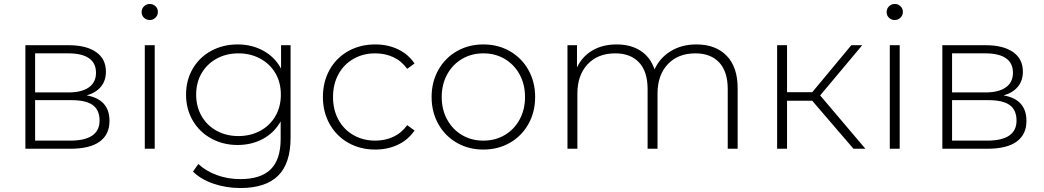

<svg xmlns="http://www.w3.org/2000/svg" viewBox="-20 -750 5265 968"><path d="M532 -140Q532 -72 482.5 -36Q433 0 334 0H108V-522H328Q415 -522 464.5 -487.5Q514 -453 514 -389Q514 -343 488.5 -312.5Q463 -282 417 -269Q532 -249 532 -140ZM157 -284H325Q392 -284 428 -309.5Q464 -335 464 -383Q464 -432 428.5 -456.5Q393 -481 325 -481H157ZM482 -142Q482 -195 448 -220Q414 -245 341 -245H157V-41H333Q482 -41 482 -142Z M710 -522H760V0H710ZM694 -689Q694 -706 706 -718Q718 -730 735 -730Q752 -730 764 -718.5Q776 -707 776 -690Q776 -673 764 -661Q752 -649 735 -649Q718 -649 706 -660.5Q694 -672 694 -689Z M1445 -522V-56Q1445 74 1382 136Q1319 198 1192 198Q1120 198 1056 176Q992 154 953 115L980 77Q1019 113 1074 133Q1129 153 1191 153Q1295 153 1345 103.5Q1395 54 1395 -50V-138Q1363 -81 1306 -50Q1249 -19 1178 -19Q1105 -19 1045.5 -51.5Q986 -84 952 -142Q918 -200 918 -273Q918 -346 952 -404Q986 -462 1045.5 -494Q1105 -526 1178 -526Q1250 -526 1308 -494Q1366 -462 1397 -404V-522ZM1396 -273Q1396 -334 1368.5 -381Q1341 -428 1292 -454.5Q1243 -481 1182 -481Q1121 -481 1072.5 -454.5Q1024 -428 996.5 -381Q969 -334 969 -273Q969 -212 996.5 -164.5Q1024 -117 1072.5 -90.5Q1121 -64 1182 -64Q1243 -64 1292 -90.5Q1341 -117 1368.5 -164.5Q1396 -212 1396 -273Z M1608 -261Q1608 -338 1642 -398.5Q1676 -459 1736 -492.5Q1796 -526 1872 -526Q1935 -526 1986.5 -501.5Q2038 -477 2070 -430L2033 -403Q2005 -442 1963.5 -461.5Q1922 -481 1872 -481Q1811 -481 1762.5 -453.5Q1714 -426 1686.5 -376Q1659 -326 1659 -261Q1659 -196 1686.5 -146Q1714 -96 1762.5 -68.5Q1811 -41 1872 -41Q1922 -41 1963.5 -60.5Q2005 -80 2033 -119L2070 -92Q2038 -45 1986.5 -20.5Q1935 4 1872 4Q1796 4 1736 -30Q1676 -64 1642 -124.5Q1608 -185 1608 -261Z M2156 -261Q2156 -337 2190 -397.5Q2224 -458 2283.5 -492Q2343 -526 2417 -526Q2491 -526 2550.5 -492Q2610 -458 2644 -397.5Q2678 -337 2678 -261Q2678 -185 2644 -124.5Q2610 -64 2550.5 -30Q2491 4 2417 4Q2343 4 2283.5 -30Q2224 -64 2190 -124.5Q2156 -185 2156 -261ZM2627 -261Q2627 -325 2599.5 -375Q2572 -425 2524.5 -453Q2477 -481 2417 -481Q2357 -481 2309.5 -453Q2262 -425 2234.5 -375Q2207 -325 2207 -261Q2207 -197 2234.5 -147Q2262 -97 2309.5 -69Q2357 -41 2417 -41Q2477 -41 2524.5 -69Q2572 -97 2599.5 -147Q2627 -197 2627 -261Z M3699 -305V0H3649V-301Q3649 -389 3606 -435Q3563 -481 3486 -481Q3398 -481 3346.5 -426Q3295 -371 3295 -278V0H3245V-301Q3245 -389 3202 -435Q3159 -481 3082 -481Q2994 -481 2942.5 -426Q2891 -371 2891 -278V0H2841V-522H2889V-410Q2915 -465 2966.5 -495.5Q3018 -526 3089 -526Q3160 -526 3209.5 -494Q3259 -462 3280 -400Q3306 -458 3361.5 -492Q3417 -526 3491 -526Q3588 -526 3643.5 -469Q3699 -412 3699 -305Z M4075 -242H3948V0H3898V-522H3948V-285H4075L4272 -522H4327L4115 -269L4343 0H4283Z M4466 -522H4516V0H4466ZM4450 -689Q4450 -706 4462 -718Q4474 -730 4491 -730Q4508 -730 4520 -718.5Q4532 -707 4532 -690Q4532 -673 4520 -661Q4508 -649 4491 -649Q4474 -649 4462 -660.5Q4450 -672 4450 -689Z M5155 -140Q5155 -72 5105.5 -36Q5056 0 4957 0H4731V-522H4951Q5038 -522 5087.5 -487.5Q5137 -453 5137 -389Q5137 -343 5111.5 -312.5Q5086 -282 5040 -269Q5155 -249 5155 -140ZM4780 -284H4948Q5015 -284 5051 -309.5Q5087 -335 5087 -383Q5087 -432 5051.5 -456.5Q5016 -481 4948 -481H4780ZM5105 -142Q5105 -195 5071 -220Q5037 -245 4964 -245H4780V-41H4956Q5105 -41 5105 -142Z"/></svg>

Font: Montserrat Alternates Light
Style: Regular
Weight: 300
Designer: Julieta Ulanovsky
Foundry: Julieta Ulanovsky
Version: Version 7.200